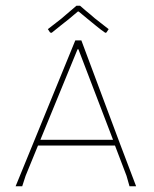

<svg xmlns="http://www.w3.org/2000/svg" viewBox="-20 -646 534 666"><path d="M57.1 0H34.2L241.2 -505.9H262.2L396 -147.9L452.1 0H429.2L418.9 -36.1L378.9 -141.1H111.8L68.8 -36.1ZM120.1 -161.1H372.1L252 -475.1H249ZM250 -606Q241.2 -598.1 219.2 -580.1Q189.9 -556.6 189 -556.2Q174.8 -544.4 159.2 -532.2L153.8 -533.2L146 -544.9Q172.4 -565.4 176.3 -568.4Q193.4 -581.1 209 -595.2Q221.7 -605.5 245.1 -626H257.8Q281.7 -605 293 -596.2Q308.6 -582 325.7 -569.3Q332 -564.5 356.9 -544.9L349.1 -533.2L345.2 -532.2Q326.7 -544.9 313.5 -556.2Q301.8 -566.4 284.2 -580.1Q256.8 -602.5 252.9 -606Z"/></svg>

Font: Datalegreya
Style: Dot
Weight: 700
Designer: Figs Lab
Foundry: Figs Lab
Version: Version 1.002;PS 001.002;hotconv 1.0.70;makeotf.lib2.5.58329